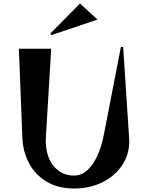

<svg xmlns="http://www.w3.org/2000/svg" viewBox="-20 -1059 849 1099"><path d="M274 -858 268 -867 438 -1039 538 -947ZM672 -790H685L719 -270Q719 -266 719.5 -261.5Q720 -257 720 -252Q720 -173 678 -111.5Q636 -50 564.5 -15Q493 20 405 20Q311 20 245.5 -20Q180 -60 145.5 -126Q111 -192 108 -270L88 -780H273L243 -278Q243 -272 242.5 -266.5Q242 -261 242 -256Q242 -163 287 -108.5Q332 -54 405 -54Q445 -54 478.5 -83.5Q512 -113 536.5 -165.5Q561 -218 574 -286Z"/></svg>

Font: Reggae One
Style: Regular
Weight: 400
Designer: Fontworks Inc.
Foundry: Fontworks Inc.
Version: Version 1.100